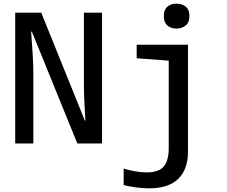

<svg xmlns="http://www.w3.org/2000/svg" viewBox="-20 -783 1240 1048"><path d="M63 0V-714H205L443 -125H446Q442 -187 440 -238.5Q438 -290 438 -342V-714H537V0H402L154 -610H150Q154 -549 158 -491.5Q162 -434 162 -386V0ZM943 -627Q913 -627 893.5 -644Q874 -661 874 -696Q874 -729 893 -746Q912 -763 943 -763Q974 -763 994 -746.5Q1014 -730 1014 -696Q1014 -661 993.5 -644Q973 -627 943 -627ZM795 245Q762 245 723 240Q684 235 655 227V137Q683 146 717 152Q751 158 780 158Q846 158 873.5 126Q901 94 901 25V-452L726 -465V-539H1006V45Q1006 142 952.5 193.5Q899 245 795 245Z"/></svg>

Font: Noto Sans Mono Medium
Style: Regular
Weight: 500
Designer: Monotype Design Team
Foundry: Monotype Imaging Inc.
Version: Version 2.014